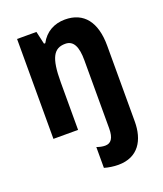

<svg xmlns="http://www.w3.org/2000/svg" viewBox="-145 -652 839 988"><g transform="rotate(-20 274.0 -158.5)"><path d="M332 240C442 240 487 160 487 59V-356C487 -486 431 -557 328 -557C269 -557 220 -530 192 -477H185L169 -547H63V0H198V-261C198 -395 224 -439 287 -439C332 -439 351 -400 351 -326V47C351 102 333 124 302 124C287 124 273 121 256 115V229C279 236 307 240 332 240Z"/></g></svg>

Font: Noto Sans Armenian Condensed
Style: Regular
Weight: 400
Width: 3
Designer: Monotype Design Team
Foundry: Monotype Imaging Inc.
Version: Version 2.008